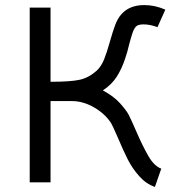

<svg xmlns="http://www.w3.org/2000/svg" viewBox="-20 -716 708 756"><path d="M179 -686V-394Q258 -394 294 -402Q330 -410 361 -438Q379 -455 390 -482.5Q401 -510 413 -553Q424 -592 433.5 -617.5Q443 -643 458 -660Q490 -696 548 -696Q590 -696 631 -678L600 -609Q571 -620 545 -620Q523 -620 515 -611Q507 -602 501.5 -585.5Q496 -569 488 -539Q482 -512 473 -486Q460 -446 440 -414.5Q420 -383 385 -360Q428 -337 453 -309Q478 -281 487 -263.5Q496 -246 516 -200Q541 -142 564 -102Q587 -62 615 -52L590 20Q555 8 528 -22.5Q501 -53 483.5 -87.5Q466 -122 444 -174Q423 -223 415 -235Q390 -271 348 -294.5Q306 -318 263 -318H179V2H97V-686Z"/></svg>

Font: Bellota
Style: Bold
Weight: 700
Designer: Kemie Guaida
Foundry: Kemie Guaida
Version: Version 4.001